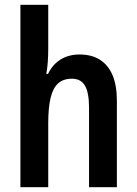

<svg xmlns="http://www.w3.org/2000/svg" viewBox="-20 -780 570 800"><path d="M181 -576Q181 -547 179 -520.5Q177 -494 173 -472H180Q193 -499 212.5 -517Q232 -535 257 -544Q282 -553 311 -553Q362 -553 396.5 -531Q431 -509 449 -466.5Q467 -424 467 -360V0H351V-331Q351 -394 334 -423Q317 -452 280 -452Q243 -452 221.5 -432Q200 -412 190.5 -371Q181 -330 181 -268V0H65V-760H181Z"/></svg>

Font: Noto Sans Khmer Condensed SemiBold
Style: Regular
Weight: 600
Width: 3
Designer: Danh Hong and the Monotype Design Team
Foundry: Monotype Imaging Inc.
Version: Version 2.004